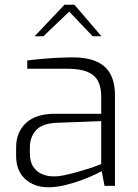

<svg xmlns="http://www.w3.org/2000/svg" viewBox="-20 -784 583 810"><path d="M183 6Q125 6 86.5 -28.5Q48 -63 48 -127V-163Q48 -226 89.5 -265Q131 -304 212 -304H407V-378Q407 -414 394.5 -440Q382 -466 351 -480Q320 -494 262 -494H95V-529Q128 -533 173.5 -537Q219 -541 278 -542Q343 -543 384.5 -525.5Q426 -508 445.5 -472Q465 -436 465 -381V0H421L409 -62Q406 -60 384.5 -49.5Q363 -39 329 -26Q295 -13 257 -3.5Q219 6 183 6ZM203 -40Q223 -39 249.5 -44.5Q276 -50 303 -57.5Q330 -65 353.5 -72.5Q377 -80 391.5 -86Q406 -92 407 -92V-273L221 -266Q159 -264 132.5 -235Q106 -206 106 -162V-137Q106 -101 121 -79.5Q136 -58 158.5 -49Q181 -40 203 -40ZM126 -631 252 -764H294L408 -631H371L272 -735L163 -631Z"/></svg>

Font: Exo Thin Light
Style: Regular
Weight: 300
Version: Version 2.000